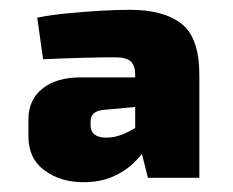

<svg xmlns="http://www.w3.org/2000/svg" viewBox="-20 -639 475 392"><path d="M245 -619Q314 -619 350.5 -590.5Q387 -562 387 -486V-276H282L264 -348L256 -361V-487Q256 -505 247 -513.5Q238 -522 215 -522Q187 -522 148.5 -521Q110 -520 68 -518L56 -603Q81 -608 115 -611.5Q149 -615 184 -617Q219 -619 245 -619ZM337 -481 336 -428 195 -415Q179 -414 172 -408Q165 -402 165 -392V-382Q165 -371 173 -364.5Q181 -358 197 -358Q215 -358 233.5 -366Q252 -374 269 -386.5Q286 -399 297 -412V-368Q293 -357 281.5 -340Q270 -323 252.5 -306Q235 -289 209.5 -278Q184 -267 150 -267Q104 -267 71 -291Q38 -315 38 -361V-395Q38 -435 66.5 -458Q95 -481 145 -481Z"/></svg>

Font: Exo 2 ExtraBold
Style: Regular
Weight: 800
Designer: Natanael Gama
Foundry: Natanael Gama
Version: Version 2.010